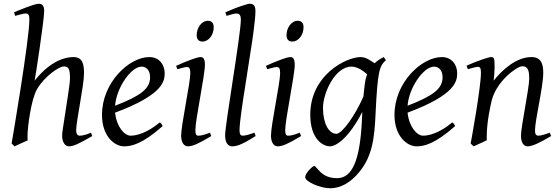

<svg xmlns="http://www.w3.org/2000/svg" viewBox="-20 -762 2984 1026"><path d="M429 -371C429 -425 418 -457 372 -457C331 -457 252 -440 165 -331C168 -341 216 -655 216 -702C216 -726 210 -742 187 -742C162 -742 64 -700 55 -696L61 -677C74 -680 102 -690 117 -690C133 -690 137 -680 137 -657C137 -553 46 -16 42 5L58 20C82 8 104 -1 128 -12C127 -19 127 -26 127 -34C127 -86 147 -231 177 -284C219 -357 298 -407 320 -407C345 -407 354 -397 354 -342C354 -324 347 -278 343 -251L333 -186C318 -82 312 -59 312 -37C312 -4 327 20 348 20C373 20 402 6 473 -35L466 -53C455 -48 429 -37 405 -37C398 -37 387 -42 387 -66C387 -114 429 -306 429 -371Z M782 -349C782 -288 732 -250 595 -197C602 -293 680 -406 737 -406C755 -406 782 -393 782 -349ZM778 -457C670 -457 525 -321 525 -148C525 -33 593 20 643 20C684 20 741 7 849 -88C848 -92 842 -103 834 -108C764 -50 709 -37 678 -37C645 -37 603 -84 595 -160C853 -256 860 -329 860 -371C860 -414 833 -457 778 -457Z M1091 -651C1057 -651 1031 -613 1031 -574C1031 -548 1046 -540 1062 -540C1095 -540 1122 -575 1122 -616C1122 -638 1112 -651 1091 -651ZM1051 -457C1033 -457 979 -435 962 -428L921 -410L928 -392C933 -393 967 -404 977 -404C991 -404 997 -398 997 -371C997 -319 948 -95 948 -37C948 -3 962 20 984 20C1009 20 1041 6 1109 -35L1102 -53C1066 -39 1052 -37 1039 -37C1030 -37 1024 -43 1024 -66C1024 -123 1075 -359 1075 -416C1075 -450 1065 -457 1051 -457Z M1346 -35 1340 -53C1317 -45 1294 -37 1277 -37C1263 -37 1260 -49 1260 -66C1260 -109 1280 -237 1287 -280L1318 -480C1329 -546 1345 -658 1345 -702C1345 -726 1339 -742 1315 -742C1303 -742 1246 -724 1184 -696L1191 -677C1196 -678 1229 -690 1242 -690C1255 -690 1267 -686 1267 -657C1267 -578 1183 -99 1183 -38C1183 8 1205 20 1218 20C1242 20 1265 16 1346 -35Z M1571 -651C1537 -651 1511 -613 1511 -574C1511 -548 1526 -540 1542 -540C1575 -540 1602 -575 1602 -616C1602 -638 1592 -651 1571 -651ZM1531 -457C1513 -457 1459 -435 1442 -428L1401 -410L1408 -392C1413 -393 1447 -404 1457 -404C1471 -404 1477 -398 1477 -371C1477 -319 1428 -95 1428 -37C1428 -3 1442 20 1464 20C1489 20 1521 6 1589 -35L1582 -53C1546 -39 1532 -37 1519 -37C1510 -37 1504 -43 1504 -66C1504 -123 1555 -359 1555 -416C1555 -450 1545 -457 1531 -457Z M1706 -185C1706 -265 1770 -406 1858 -406C1892 -406 1922 -382 1942 -365C1936 -350 1931 -333 1926 -285L1922 -246C1876 -141 1807 -47 1778 -47C1737 -47 1706 -102 1706 -185ZM1907 -457C1831 -457 1638 -362 1638 -149C1638 -16 1708 20 1743 20C1778 20 1846 -28 1916 -164L1914 -120C1904 97 1861 190 1782 190C1729 190 1702 170 1678 142L1667 130C1665 127 1662 125 1659 125C1651 125 1611 162 1611 185C1611 209 1691 244 1745 244C1802 244 1852 211 1887 172C1971 81 1981 -24 1987 -156C1998 -385 2008 -410 2042 -440L2031 -457C2005 -445 1990 -432 1982 -424C1957 -440 1935 -457 1907 -457Z M2345 -349C2345 -288 2295 -250 2158 -197C2165 -293 2243 -406 2300 -406C2318 -406 2345 -393 2345 -349ZM2341 -457C2233 -457 2088 -321 2088 -148C2088 -33 2156 20 2206 20C2247 20 2304 7 2412 -88C2411 -92 2405 -103 2397 -108C2327 -50 2272 -37 2241 -37C2208 -37 2166 -84 2158 -160C2416 -256 2423 -329 2423 -371C2423 -414 2396 -457 2341 -457Z M2495 5 2511 20 2581 -12V-32C2581 -110 2601 -198 2608 -227C2635 -330 2743 -408 2771 -408C2799 -408 2808 -389 2808 -342C2808 -290 2764 -86 2764 -37C2764 -7 2774 20 2800 20C2825 20 2866 0 2925 -35L2918 -53C2896 -45 2873 -37 2857 -37C2842 -37 2839 -49 2839 -66C2839 -119 2883 -299 2883 -372C2883 -420 2872 -457 2820 -457C2739 -457 2664 -389 2618 -331C2620 -349 2623 -381 2623 -402C2623 -450 2621 -457 2604 -457C2592 -457 2534 -438 2473 -411L2480 -392C2484 -393 2523 -405 2532 -405C2546 -405 2550 -398 2550 -372C2550 -297 2499 -14 2495 5Z"/></svg>

Font: Temporarium
Style: Italic
Weight: 400
Italic angle: -7°
Version: Version 1.1